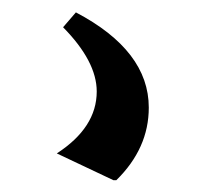

<svg xmlns="http://www.w3.org/2000/svg" viewBox="-20 -156 337 315"><path d="M104.5 -135.7Q224.1 -72.8 224.1 20.5Q224.1 87.4 170.9 139.6H166L73.2 95.7Q138.7 53.2 138.7 -5.9Q138.7 -55.2 83.5 -111.3Z"/></svg>

Font: Nova Flat
Style: Book
Weight: 400
Version: Version 2.000